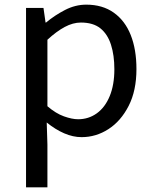

<svg xmlns="http://www.w3.org/2000/svg" viewBox="-20 -577 660 826"><path d="M92 229V-543H167L176 -480H178Q215 -511 259.5 -534Q304 -557 351 -557Q421 -557 469.5 -522.5Q518 -488 542.5 -426Q567 -364 567 -280Q567 -187 533.5 -121.5Q500 -56 446.5 -21.5Q393 13 331 13Q294 13 256 -3.5Q218 -20 181 -50L184 45V229ZM316 -64Q361 -64 396.5 -89.5Q432 -115 452 -163.5Q472 -212 472 -279Q472 -339 457.5 -384.5Q443 -430 412 -455Q381 -480 328 -480Q294 -480 258.5 -461Q223 -442 184 -406V-120Q220 -89 255 -76.5Q290 -64 316 -64Z"/></svg>

Font: Noto Sans SC Thin
Style: Regular
Weight: 400
Version: Version 2.004-H2;hotconv 1.0.118;makeotfexe 2.5.65603